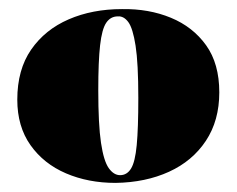

<svg xmlns="http://www.w3.org/2000/svg" viewBox="-20 -763 520 422"><path d="M234 -361Q174 -361 125 -382Q76 -403 47 -444Q18 -485 18 -544Q18 -610 48.5 -654Q79 -698 131 -720.5Q183 -743 248 -743Q307 -744 355.5 -724Q404 -704 433 -663.5Q462 -623 462 -560Q462 -498 432.5 -453.5Q403 -409 351.5 -385.5Q300 -362 234 -361ZM244 -378Q259 -378 268 -392.5Q277 -407 280.5 -444Q284 -481 284 -548Q284 -624 278 -662.5Q272 -701 262 -714.5Q252 -728 239 -727Q223 -727 213.5 -713Q204 -699 200 -663.5Q196 -628 196 -565Q196 -489 202 -449Q208 -409 219 -393.5Q230 -378 244 -378Z"/></svg>

Font: Display Black
Style: Regular
Weight: 900
Designer: Latin by Veronika Burian and Jose Scaglione. Greek by Irene Vlachou. Cyrillic by Vera Evstafieva.
Foundry: TypeTogether
Version: Version 3.002